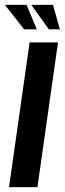

<svg xmlns="http://www.w3.org/2000/svg" viewBox="-30 -764 265 784"><path d="M6.9 0 90.9 -591H206.9L122.9 0ZM214.6 -644.1H169.6L97.7 -744H186.4ZM120.4 -644.1H68.6L-10.1 -744H78.5Z"/></svg>

Font: Alumni Sans SC Thin
Style: Italic
Weight: 100
Italic angle: -8°
Designer: Robert E. Leuschke
Foundry: Robert E. Leuschke
Version: Version 1.016